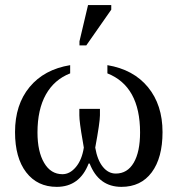

<svg xmlns="http://www.w3.org/2000/svg" viewBox="-20 -725 698 755"><path d="M530.8 -204.1Q530.8 -385.7 402.3 -436.5V-468.8Q504.9 -451.7 562 -382.1Q619.1 -312.5 619.1 -205.6Q619.1 -104.5 576.7 -47.4Q534.2 9.8 457.5 9.8Q368.2 9.8 332.5 -82H328.6Q293 9.8 203.1 9.8Q127 9.8 83 -47.4Q39.1 -104.5 39.1 -205.6Q39.1 -313.5 96.4 -382.8Q153.8 -452.1 255.9 -468.8V-436.5Q193.4 -412.1 160.4 -353.3Q127.4 -294.4 127.4 -204.1Q127.4 -128.9 153.6 -84.5Q179.7 -40 225.6 -40Q254.9 -40 278.6 -68.4Q302.2 -96.7 309.6 -144.5L305.2 -170.9Q292 -245.6 292 -271.5V-296.9H373V-271.5Q373 -244.6 354.5 -144.5Q362.8 -95.7 384.3 -69.1Q405.8 -42.5 435.1 -42.5Q481 -42.5 505.9 -85.2Q530.8 -127.9 530.8 -204.1ZM292.5 -546.4V-562.5L326.2 -705.1H417.5V-687L319.3 -546.4Z"/></svg>

Font: Times New Roman
Style: Regular
Weight: 400
Designer: Steve Matteson
Foundry: Ascender Corporation
Version: Version 2.00.3